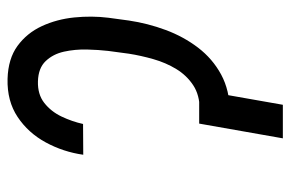

<svg xmlns="http://www.w3.org/2000/svg" viewBox="-149 -612 761 503"><g transform="rotate(-90 231.5 -360.5)"><path d="M178.7 -218.3 195.8 -217.8Q233.9 -217.8 259.8 -234.9Q285.6 -252 302.2 -279.3Q318.8 -306.6 328.1 -339.4Q337.4 -372.1 342.3 -403.3L349.6 -457.5Q352.5 -482.4 353.3 -513.4Q354 -544.4 347.7 -573.2Q341.3 -602.1 323 -621.3Q304.7 -640.6 270 -641.6Q235.8 -642.6 213.4 -625Q190.9 -607.4 177.7 -579.8Q164.6 -552.2 158.2 -523.4L77.6 -522.9Q85 -575.2 109.9 -621.1Q134.8 -667 176.5 -694.8Q218.3 -722.7 276.4 -721.2Q329.1 -719.7 362.8 -695.1Q396.5 -670.4 414.6 -631.3Q432.6 -592.3 437.3 -546.4Q441.9 -500.5 436.5 -457L429.2 -403.3Q421.9 -354 404.5 -307.1Q387.2 -260.3 358.2 -222.2Q329.1 -184.1 287.6 -161.6Q246.1 -139.2 190.4 -138.7H169.4ZM247.1 -219.2 208.5 0H120.6L159.2 -219.2Z"/></g></svg>

Font: Roboto Condensed
Style: Italic
Weight: 400
Italic angle: -12°
Designer: Christian Robertson
Foundry: Google
Version: Version 3.0